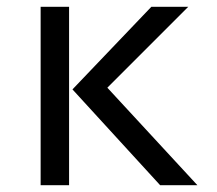

<svg xmlns="http://www.w3.org/2000/svg" viewBox="-20 -547 640 567"><path d="M184 -527V0H100V-527ZM536 -527 297 -288 563 0H453L194 -283L427 -527Z"/></svg>

Font: Fira Mono
Style: Regular
Weight: 400
Designer: Carrois Corporate & Edenspiekermann AG
Foundry: Carrois Corporate GbR & Edenspiekermann AG
Version: Version 3.206;PS 003.206;hotconv 1.0.70;makeotf.lib2.5.58329